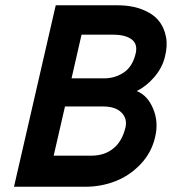

<svg xmlns="http://www.w3.org/2000/svg" viewBox="-20 -710 663 730"><path d="M33.2 0 191.9 -689.9H428.2Q460.9 -689.9 490.2 -683.3Q519.5 -676.8 545.9 -662.1Q572.3 -647.5 588.6 -624.5Q605 -601.6 611.3 -568.8Q617.7 -536.1 606.9 -493.2Q596.7 -452.1 566.9 -417.2Q537.1 -382.3 500 -363.8Q541.5 -347.2 562.5 -296.1Q583.5 -245.1 569.8 -189Q556.6 -130.4 515.1 -86.4Q473.6 -42.5 419.2 -21.2Q364.7 0 305.2 0ZM252 -412.1H376Q417.5 -412.1 450.9 -434.6Q484.4 -457 496.1 -507.8Q503.9 -543 480.2 -560.5Q456.5 -578.1 410.2 -578.1H290ZM184.1 -118.2H328.1Q377 -118.2 410.6 -145.3Q444.3 -172.4 457 -225.1Q464.8 -258.8 441.9 -282Q418.9 -305.2 372.1 -305.2H227.1Z"/></svg>

Font: HK Grotesk Legacy
Style: Bold Italic
Weight: 700
Italic angle: -13°
Designer: Alfredo Marco Pradil
Foundry: Hanken Design Co.
Version: Version 2.022;PS 002.022;hotconv 1.0.88;makeotf.lib2.5.64775